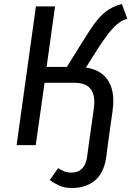

<svg xmlns="http://www.w3.org/2000/svg" viewBox="-20 -721 653 954"><path d="M157.5 0H62.5L158.5 -689.1H253.5L211.6 -388.4H312.1L385 -505.3Q406 -539.5 426.6 -571Q447.1 -602.5 469.6 -628.9Q492.1 -655.4 520.7 -673.8Q549.3 -692.2 585.5 -701.1L612.6 -627.5Q586.6 -621.5 562.2 -600.7Q537.7 -579.8 512.2 -545.9Q486.8 -512 457.7 -466L386.9 -353.1L351.1 -309.7H201.5ZM515.6 0H420.6L445.6 -177.2Q452.6 -223 443.6 -252.4Q434.7 -281.8 411.3 -295.8Q387.9 -309.7 349 -309.7L362.6 -388.4Q465.6 -388.4 509.7 -331.4Q553.7 -274.4 539.7 -173.2ZM338.9 213.1Q298.7 213.1 271.7 200.1Q244.6 187.1 227.5 173.1L268.9 114.5Q284.9 124.5 299.4 130.5Q313.8 136.5 336.8 136.5Q367.7 136.5 387.2 117.5Q406.7 98.6 412.6 59.7L420.6 0H515.6L507.7 59.6Q496.6 138.9 451.4 176Q406.2 213.1 338.9 213.1Z"/></svg>

Font: Fira Sans Variable
Style: Italic
Weight: 397
Italic angle: -8°
Designer: Carrois Corporate & Edenspiekermann AG
Foundry: Carrois Corporate GbR & Edenspiekermann AG
Version: Version 4.202